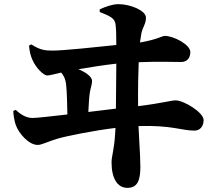

<svg xmlns="http://www.w3.org/2000/svg" viewBox="-20 -835 1040 926"><path d="M44 -300C44 -290 48 -253 57 -230C71 -192 118 -136 162 -136C182 -136 209 -152 257 -166C296 -178 435 -206 537 -218L535 -186C531 -116 518 -81 518 -52C518 25 546 71 594 71C640 71 657 40 657 -29C657 -64 655 -97 652 -149L648 -227C808 -232 856 -205 918 -205C943 -205 962 -224 962 -256C962 -293 866 -351 827 -351C805 -351 767 -338 646 -323C645 -409 647 -484 649 -535C742 -539 818 -536 854 -536C884 -536 898 -558 898 -584C898 -620 817 -662 774 -662C764 -662 737 -644 655 -630L662 -675C669 -706 684 -720 684 -750C684 -784 609 -815 551 -815C525 -815 491 -804 461 -790V-777C506 -759 533 -749 537 -719C540 -696 541 -673 541 -618C448 -608 285 -591 234 -591C199 -591 174 -593 131 -621L120 -615C123 -585 127 -567 137 -545C153 -509 189 -471 208 -471C219 -471 245 -478 275 -485C285 -474 296 -456 299 -426C303 -388 304 -334 305 -283C226 -274 158 -266 136 -266C103 -266 74 -288 56 -305ZM541 -528 539 -311 406 -295C408 -331 410 -369 413 -387C417 -413 424 -426 424 -445C424 -467 387 -490 358 -501C410 -510 478 -521 541 -528Z"/></svg>

Font: Noto Serif CJK SC Black
Style: Regular
Weight: 900
Designer: Ryoko NISHIZUKA 西塚涼子 (kana & ideographs); Frank Grießhammer (Latin, Greek & Cyrillic); Wenlong ZHANG 张文龙 (bopomofo); San
Foundry: Adobe
Version: Version 2.001;hotconv 1.1.0;makeotfexe 2.6.0